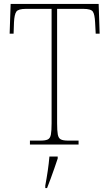

<svg xmlns="http://www.w3.org/2000/svg" viewBox="-20 -734 556 975"><path d="M132 0V-20H186Q211 -20 223 -26Q235 -32 238.5 -51Q242 -70 242 -108V-689H112Q73 -689 63 -675Q53 -661 51 -620L49 -563H29L34 -714H481L486 -563H466L463 -620Q461 -661 451.5 -675Q442 -689 403 -689H270V-108Q270 -70 273.5 -51Q277 -32 289 -26Q301 -20 326 -20H379V0ZM210 208Q217 171 222.5 133.5Q228 96 231 61H273V71Q266 92 256.5 119.5Q247 147 237 174Q227 201 219 221H210Z"/></svg>

Font: Noto Serif Bengali SemiCondensed Thin
Style: Regular
Weight: 100
Width: 4
Designer: Juan Bruce, Universal Thirst, Indian Type Foundry and the Monotype Design Team.
Foundry: Monotype Imaging Inc.
Version: Version 2.003; ttfautohint (v1.8.4.7-5d5b)